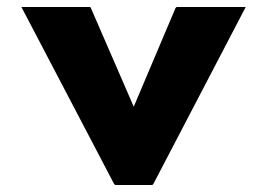

<svg xmlns="http://www.w3.org/2000/svg" viewBox="-20 -520 767 547"><path d="M41 -500 305 4 308 7H414L417 4L680 -500H483L480 -497L361 -216L239 -497L237 -500Z"/></svg>

Font: Hussar Woodtype
Style: SeBd
Weight: 900
Foundry: Cannot Into Space Fonts
Version: Version 1.07